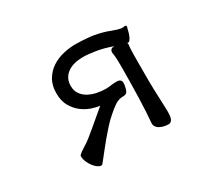

<svg xmlns="http://www.w3.org/2000/svg" viewBox="-143 -889 1286 1187"><g transform="rotate(-30 500.0 -296.0)"><path d="M835 -587.9Q833 -581.1 829.6 -566.4Q826.2 -551.8 820.3 -537.6Q814.5 -523.4 806.6 -513.7Q798.8 -503.9 787.1 -507.8Q788.1 -506.8 789.6 -504.4Q791 -502 791 -501Q791 -499 790 -490.2Q789.1 -481.4 788.1 -471.7Q787.1 -455.1 786.6 -429.2Q786.1 -403.3 786.1 -372.6Q786.1 -341.8 786.1 -307.6Q786.1 -273.4 786.1 -240.2Q786.1 -214.8 787.1 -181.6Q788.1 -148.4 789.6 -115.7Q791 -83 792 -55.7Q793 -28.3 793 -15.6Q793 27.3 783.2 41.5Q773.4 55.7 759.8 55.7Q745.1 55.7 728.5 52.2Q711.9 48.8 697.8 41Q683.6 33.2 675.8 20.5Q668 7.8 670.9 -10.7Q673.8 -39.1 676.3 -84.5Q678.7 -129.9 680.2 -182.1Q681.6 -234.4 682.6 -288.1Q683.6 -341.8 683.6 -386.7Q683.6 -417 683.1 -441.9Q682.6 -466.8 679.7 -488.3Q679.7 -489.3 678.2 -496.1Q676.8 -502.9 678.2 -510.7Q679.7 -518.6 686 -524.4Q692.4 -530.3 709 -530.3Q682.6 -540 654.3 -547.9Q626 -555.7 599.1 -560.1Q572.3 -564.5 548.3 -566.9Q524.4 -569.3 507.8 -569.3Q475.6 -569.3 447.3 -562.5Q418.9 -555.7 397.9 -541Q377 -526.4 364.7 -504.4Q352.5 -482.4 352.5 -452.1Q352.5 -417 369.6 -393.1Q386.7 -369.1 413.1 -355Q439.5 -340.8 471.7 -334.5Q503.9 -328.1 534.2 -328.1Q547.9 -328.1 569.8 -331.1Q591.8 -334 613.3 -334Q626 -334 633.3 -329.1Q640.6 -324.2 643.1 -317.4Q645.5 -310.5 645 -302.7Q644.5 -294.9 643.6 -289.1Q637.7 -255.9 629.4 -245.1Q621.1 -234.4 600.6 -234.4Q569.3 -234.4 542.5 -216.8Q515.6 -199.2 484.4 -170.9Q457 -147.5 430.2 -117.7Q403.3 -87.9 378.4 -58.1Q353.5 -28.3 331.5 0Q309.6 28.3 292 49.8Q284.2 60.5 279.3 64.9Q274.4 69.3 267.6 68.4Q258.8 68.4 245.1 58.6Q231.4 48.8 219.2 32.7Q207 16.6 198.2 -3.9Q189.5 -24.4 189.5 -46.9Q189.5 -48.8 194.8 -53.7Q200.2 -58.6 208 -65.4L242.2 -87.9Q259.8 -97.7 285.6 -118.2Q311.5 -138.7 340.3 -163.1Q369.1 -187.5 397.9 -211.9Q426.8 -236.3 449.2 -254.9Q424.8 -257.8 391.1 -269Q357.4 -280.3 326.7 -303.7Q295.9 -327.1 274.4 -364.3Q252.9 -401.4 252.9 -456.1Q252.9 -513.7 276.9 -553.2Q300.8 -592.8 337.9 -616.7Q375 -640.6 419.9 -650.9Q464.8 -661.1 506.8 -661.1Q551.8 -661.1 604 -655.8Q656.2 -650.4 711.9 -632.8Q726.6 -627.9 741.7 -622.1Q756.8 -616.2 772.5 -611.3Q788.1 -606.4 801.8 -604.5Q815.4 -602.5 827.1 -606.4Q835 -605.5 836.9 -600.1Q838.9 -594.7 835 -587.9Z"/></g></svg>

Font: JasonHandwriting1
Style: Regular
Weight: 400
Version: Version 1.48.20